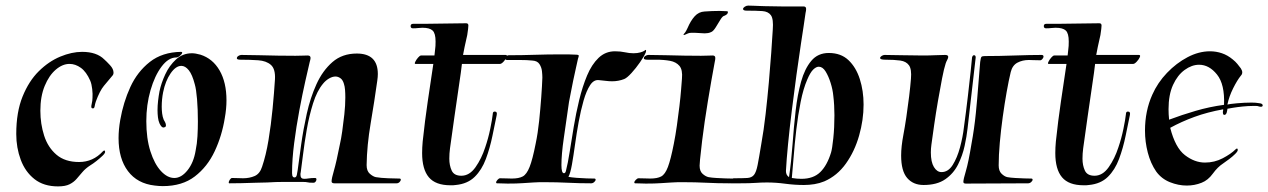

<svg xmlns="http://www.w3.org/2000/svg" viewBox="-20 -654 4525 685"><path d="M187 11Q136 11 103 -15Q70 -41 54 -84Q38 -127 38 -176Q38 -254 60.5 -309.5Q83 -365 118.5 -400Q154 -435 195 -452Q236 -469 273 -469Q325 -469 352 -442Q360 -435 372.5 -421.5Q385 -408 385 -395Q385 -388 381 -384Q365 -365 350.5 -347.5Q336 -330 322 -292Q319 -283 317.5 -274Q316 -265 308 -268Q304 -270 307 -282.5Q310 -295 310 -305Q311 -318 309 -336Q307 -354 302 -366Q288 -398 268.5 -412Q249 -426 228 -426Q203 -426 179 -405.5Q155 -385 139.5 -347.5Q124 -310 124 -259Q124 -212 137.5 -170Q151 -128 181.5 -102Q212 -76 262 -76Q312 -76 347 -114Q350 -117 352 -117Q355 -117 355 -112Q355 -107 345.5 -98Q336 -89 324 -79.5Q312 -70 302 -64Q285 -53 274 -40Q263 -27 253 -15.5Q243 -4 228 3.5Q213 11 187 11Z M561 10Q554 10 547 9.5Q540 9 532 8Q470 1 436.5 -43.5Q403 -88 403 -161Q403 -192 409 -226Q420 -289 445 -343.5Q470 -398 514.5 -433Q559 -468 626 -469Q630 -469 630 -466Q630 -462 622.5 -455.5Q615 -449 609 -449Q581 -449 556.5 -416.5Q532 -384 517 -332Q502 -280 502 -222Q502 -160 516.5 -114.5Q531 -69 554 -44Q577 -19 602 -19Q627 -19 649 -46.5Q671 -74 678 -117Q683 -141 684.5 -168Q686 -195 686 -221Q686 -264 683 -300Q680 -336 675 -353Q666 -388 653.5 -403.5Q641 -419 627 -419Q607 -419 588.5 -392Q570 -365 562 -325Q557 -300 557 -273Q557 -261 558.5 -249Q560 -237 564 -227Q566 -224 569 -218Q572 -212 572 -207Q572 -201 567 -200Q565 -199 563 -199Q556 -199 549 -214Q545 -223 543.5 -235.5Q542 -248 542 -261Q542 -277 544 -294.5Q546 -312 549 -328Q555 -357 569.5 -388.5Q584 -420 608 -442Q632 -464 665 -464Q677 -464 695 -459Q739 -445 763.5 -402.5Q788 -360 788 -296Q788 -266 782 -233Q772 -170 746 -114.5Q720 -59 675 -24.5Q630 10 561 10Z M798 0Q796 0 796 -3Q796 -7 800 -13Q804 -19 808 -19Q819 -19 829.5 -18.5Q840 -18 847 -18Q870 -18 888.5 -26Q907 -34 915 -59Q929 -100 938 -154.5Q947 -209 952.5 -266Q958 -323 961 -371Q963 -408 946.5 -422.5Q930 -437 901 -439Q872 -441 838 -441Q825 -441 825 -446Q825 -451 830.5 -454.5Q836 -458 841 -458L904 -457Q938 -456 972 -455.5Q1006 -455 1034 -455Q1047 -455 1058 -455.5Q1069 -456 1077 -456H1078Q1088 -456 1088 -447Q1088 -444 1087 -440.5Q1086 -437 1085 -433Q1080 -412 1069.5 -365.5Q1059 -319 1048 -260.5Q1037 -202 1029.5 -143.5Q1022 -85 1022 -39V-36Q1022 -26 1025.5 -23Q1029 -20 1031 -21Q1037 -21 1039 -30Q1041 -39 1042 -47Q1047 -85 1054.5 -138.5Q1062 -192 1074.5 -248.5Q1087 -305 1109 -353.5Q1131 -402 1166 -432.5Q1201 -463 1253 -463Q1328 -463 1328 -390Q1328 -385 1327.5 -379Q1327 -373 1326 -366Q1316 -294 1302.5 -214.5Q1289 -135 1288 -65Q1288 -44 1299.5 -34Q1311 -24 1321 -22Q1338 -19 1365 -18Q1392 -17 1404 -17H1405Q1410 -17 1410 -13Q1410 -9 1405.5 -4.5Q1401 0 1395 0H1173Q1163 0 1163 -7Q1163 -17 1171.5 -46Q1180 -75 1193 -141Q1197 -158 1201 -186Q1205 -214 1208.5 -246Q1212 -278 1212 -306Q1212 -321 1211 -333.5Q1210 -346 1207 -355Q1203 -369 1194.5 -375Q1186 -381 1177 -381Q1166 -381 1154 -374Q1142 -367 1133 -356Q1111 -330 1097 -285.5Q1083 -241 1074.5 -192Q1066 -143 1061 -101.5Q1056 -60 1053 -40Q1052 -37 1052 -34.5Q1052 -32 1052 -30Q1052 -16 1065 -16Q1072 -16 1081.5 -17.5Q1091 -19 1102 -19H1104Q1109 -19 1109 -14Q1109 -10 1106 -6Q1103 -2 1098 -2Q1082 -2 1077.5 -3.5Q1073 -5 1056 -5Q1024 -5 994 -5Q964 -5 933 -3Q917 -3 891.5 -2Q866 -1 840.5 -0.5Q815 0 798 0Z M1587 7Q1534 7 1510 -21.5Q1486 -50 1486 -108Q1486 -118 1486.5 -128Q1487 -138 1488 -149Q1496 -224 1506 -291.5Q1516 -359 1526 -426H1462Q1458 -426 1461.5 -433.5Q1465 -441 1471.5 -448.5Q1478 -456 1482 -456H1530Q1531 -470 1532.5 -479Q1534 -488 1534 -506Q1534 -535 1523.5 -545Q1513 -555 1487 -555Q1480 -555 1472 -554Q1464 -553 1454 -553H1453Q1445 -553 1445 -561Q1445 -569 1454 -569H1493Q1526 -569 1567.5 -570Q1609 -571 1643 -571Q1651 -571 1651 -563Q1651 -559 1650 -550.5Q1649 -542 1647 -529Q1646 -523 1642 -506.5Q1638 -490 1632 -458H1784Q1791 -458 1787.5 -450Q1784 -442 1776.5 -434Q1769 -426 1764 -426H1628Q1628 -422 1624 -394Q1620 -366 1614 -325Q1608 -284 1601.5 -239Q1595 -194 1590 -157Q1588 -144 1585.5 -125Q1583 -106 1583 -88Q1583 -64 1591.5 -45.5Q1600 -27 1626 -27Q1655 -27 1676.5 -57.5Q1698 -88 1711 -128Q1722 -160 1729 -194Q1736 -228 1738 -247Q1738 -256 1745 -256Q1755 -256 1752 -243L1737 -170Q1728 -126 1713.5 -87Q1699 -48 1673.5 -23Q1648 2 1606 6Q1601 7 1596.5 7Q1592 7 1587 7Z M1791 1Q1783 1 1774 0.5Q1765 0 1754 0H1753Q1750 0 1750 -3Q1750 -7 1755 -12.5Q1760 -18 1764 -18Q1777 -18 1787.5 -17.5Q1798 -17 1806 -17Q1831 -17 1845 -24.5Q1859 -32 1869.5 -58.5Q1880 -85 1891 -141Q1899 -179 1903.5 -222.5Q1908 -266 1911 -307Q1914 -348 1915 -377Q1915 -387 1913.5 -400.5Q1912 -414 1904.5 -425.5Q1897 -437 1879 -438Q1861 -440 1833 -440Q1805 -440 1789 -440Q1783 -440 1783 -445Q1783 -449 1786.5 -453Q1790 -457 1796 -457Q1842 -457 1887.5 -458.5Q1933 -460 1979 -460Q1993 -460 2007 -460Q2021 -460 2034 -459Q2045 -459 2045 -455Q2045 -453 2044 -450.5Q2043 -448 2042 -444Q2040 -434 2035 -412.5Q2030 -391 2025 -366.5Q2020 -342 2016 -321Q2012 -300 2010 -290Q2000 -220 1991.5 -161.5Q1983 -103 1983 -65Q1983 -36 1992 -36Q1997 -36 1999 -44Q2006 -71 2012.5 -112.5Q2019 -154 2027 -202Q2035 -250 2046.5 -297.5Q2058 -345 2074.5 -384.5Q2091 -424 2115.5 -447.5Q2140 -471 2174 -471Q2194 -471 2209.5 -467.5Q2225 -464 2240 -464Q2254 -464 2264.5 -467Q2275 -470 2279 -473Q2282 -476 2284 -476Q2285 -476 2285 -473Q2285 -468 2283 -465Q2278 -453 2263.5 -432Q2249 -411 2233 -393.5Q2217 -376 2207 -372Q2197 -368 2186 -366Q2175 -364 2164 -364Q2153 -364 2141.5 -365.5Q2130 -367 2118 -368Q2099 -371 2085.5 -350.5Q2072 -330 2062 -295Q2052 -260 2044.5 -219Q2037 -178 2031.5 -138Q2026 -98 2020.5 -67Q2015 -36 2008 -23Q2019 -21 2037.5 -19.5Q2056 -18 2073.5 -17.5Q2091 -17 2099 -17H2100Q2105 -17 2105 -13Q2105 -9 2100 -4.5Q2095 0 2089 0Q2047 0 2006.5 -2Q1966 -4 1925 -4Q1915 -4 1904.5 -4Q1894 -4 1883 -3Q1864 -2 1844 -0.5Q1824 1 1791 1Z M2420 -533Q2425 -538 2428.5 -545Q2432 -552 2433 -554Q2444 -580 2458.5 -596Q2473 -612 2494 -613Q2508 -614 2520.5 -614.5Q2533 -615 2547 -615Q2554 -615 2560.5 -614.5Q2567 -614 2573 -614Q2577 -614 2577 -611Q2577 -603 2565 -598Q2558 -597 2550 -583.5Q2542 -570 2533.5 -556.5Q2525 -543 2518 -540Q2512 -537 2506 -536Q2500 -535 2494 -535Q2486 -535 2476.5 -536Q2467 -537 2459 -537Q2456 -537 2447.5 -537Q2439 -537 2435 -535Q2431 -533 2423.5 -530Q2416 -527 2420 -533ZM2284 1Q2276 1 2267 0.5Q2258 0 2247 0H2246Q2243 0 2243 -3Q2243 -7 2248.5 -12.5Q2254 -18 2258 -18Q2271 -18 2281 -17.5Q2291 -17 2300 -17Q2325 -17 2339 -24.5Q2353 -32 2363 -58.5Q2373 -85 2384 -141Q2390 -171 2395 -206.5Q2400 -242 2404 -275.5Q2408 -309 2410 -335Q2412 -361 2413 -373Q2416 -405 2404 -419Q2392 -433 2370.5 -437Q2349 -441 2321 -441H2290Q2277 -441 2277 -446Q2277 -451 2282.5 -454.5Q2288 -458 2293 -458L2356 -457Q2390 -456 2422 -455.5Q2454 -455 2481 -455Q2492 -455 2503 -455.5Q2514 -456 2522 -456H2523Q2532 -456 2532 -447Q2532 -444 2531.5 -440.5Q2531 -437 2530 -433Q2518 -369 2505.5 -293Q2493 -217 2485 -152Q2484 -140 2481.5 -120.5Q2479 -101 2477.5 -84.5Q2476 -68 2476 -63Q2476 -43 2487 -33.5Q2498 -24 2508 -22Q2519 -20 2536 -19Q2553 -18 2568.5 -17.5Q2584 -17 2592 -17H2593Q2598 -17 2598 -13Q2598 -9 2593 -4.5Q2588 0 2582 0Q2540 0 2500 -2Q2460 -4 2419 -4Q2409 -4 2398.5 -4Q2388 -4 2377 -3Q2357 -2 2337 -0.5Q2317 1 2284 1Z M2848 6Q2815 6 2781.5 1.5Q2748 -3 2716 -3Q2696 -3 2675.5 -1.5Q2655 0 2619 0H2586Q2583 0 2583 -3Q2583 -7 2588.5 -12.5Q2594 -18 2598 -18Q2630 -18 2646 -19Q2662 -20 2670 -30Q2678 -40 2683 -65.5Q2688 -91 2696 -140Q2705 -190 2711.5 -247Q2718 -304 2723 -360Q2728 -416 2731.5 -465Q2735 -514 2737 -548Q2740 -586 2730.5 -599.5Q2721 -613 2699.5 -614.5Q2678 -616 2644 -616Q2631 -616 2631 -622Q2631 -626 2637 -630Q2643 -634 2649 -634Q2655 -634 2668 -633.5Q2681 -633 2694 -632.5Q2707 -632 2710 -632Q2745 -631 2769.5 -631Q2794 -631 2814 -631H2847Q2856 -631 2856 -622Q2856 -619 2855.5 -615.5Q2855 -612 2854 -608Q2852 -592 2847 -560Q2842 -528 2838 -501Q2830 -449 2821.5 -386.5Q2813 -324 2805 -260Q2797 -196 2791.5 -139.5Q2786 -83 2784 -44Q2784 -29 2795 -22Q2803 -77 2807.5 -138.5Q2812 -200 2818.5 -258Q2825 -316 2838 -362.5Q2851 -409 2874.5 -437Q2898 -465 2937 -465Q2980 -465 3007 -439.5Q3034 -414 3047.5 -372Q3061 -330 3061 -281Q3061 -226 3045 -170Q3029 -114 2998 -70.5Q2967 -27 2921 -7Q2904 0 2885.5 3Q2867 6 2848 6ZM2839 -16Q2882 -16 2906.5 -40Q2931 -64 2945 -110Q2949 -123 2953 -161Q2957 -199 2957 -243Q2957 -260 2956 -278Q2955 -296 2953 -312Q2951 -334 2943.5 -358Q2936 -382 2925.5 -399Q2915 -416 2901 -416Q2892 -416 2881.5 -406Q2871 -396 2860 -370Q2846 -338 2836.5 -290.5Q2827 -243 2821 -191.5Q2815 -140 2811.5 -94Q2808 -48 2805 -19Q2823 -16 2839 -16Z M3275 6Q3238 6 3216.5 -19Q3195 -44 3195 -99Q3195 -115 3197 -133.5Q3199 -152 3203 -173Q3208 -199 3213.5 -236Q3219 -273 3223.5 -310Q3228 -347 3230 -373Q3233 -407 3223 -421Q3213 -435 3192 -438Q3171 -441 3139 -441Q3120 -441 3120 -447Q3120 -451 3125.5 -454.5Q3131 -458 3136 -458L3198 -457Q3218 -457 3236.5 -456.5Q3255 -456 3271 -456Q3296 -456 3316 -457Q3336 -458 3352 -458Q3363 -458 3363 -451Q3363 -447 3359.5 -440.5Q3356 -434 3354 -428Q3348 -410 3341 -374Q3334 -338 3326.5 -294.5Q3319 -251 3313 -209.5Q3307 -168 3303 -138Q3302 -131 3301.5 -124Q3301 -117 3301 -110Q3301 -76 3312 -58Q3323 -40 3339 -40Q3363 -40 3379 -65.5Q3395 -91 3405 -128Q3415 -165 3419 -200Q3427 -258 3433 -310Q3439 -362 3443 -399Q3447 -436 3448 -449Q3450 -457 3455 -457Q3461 -457 3461 -449L3432 -196Q3429 -168 3421.5 -133.5Q3414 -99 3398 -67Q3382 -35 3352.5 -14.5Q3323 6 3275 6ZM3426 1Q3417 1 3417 -5Q3417 -14 3426 -44Q3435 -74 3446 -141Q3456 -195 3461.5 -250Q3467 -305 3470.5 -353Q3474 -401 3477 -433Q3479 -448 3481.5 -451Q3484 -454 3494 -454Q3543 -454 3599.5 -456Q3656 -458 3696 -458Q3703 -458 3703 -452Q3703 -448 3698.5 -443Q3694 -438 3689 -439Q3675 -439 3665.5 -439.5Q3656 -440 3651 -440Q3628 -440 3610 -430.5Q3592 -421 3586 -397Q3579 -368 3571.5 -326Q3564 -284 3557.5 -237Q3551 -190 3547 -145Q3543 -100 3543 -64Q3543 -44 3553.5 -34Q3564 -24 3574 -22Q3585 -20 3602 -19Q3619 -18 3634.5 -17.5Q3650 -17 3658 -17H3659Q3664 -17 3664 -13Q3664 -9 3659 -4.5Q3654 0 3648 0Q3591 0 3538 0.5Q3485 1 3426 1Z M3846 7Q3793 7 3769 -21.5Q3745 -50 3745 -108Q3745 -118 3745.5 -128Q3746 -138 3747 -149Q3755 -224 3765 -291.5Q3775 -359 3785 -426H3721Q3717 -426 3720.5 -433.5Q3724 -441 3730.5 -448.5Q3737 -456 3741 -456H3789Q3790 -470 3791.5 -479Q3793 -488 3793 -506Q3793 -535 3782.5 -545Q3772 -555 3746 -555Q3739 -555 3731 -554Q3723 -553 3713 -553H3712Q3704 -553 3704 -561Q3704 -569 3713 -569H3752Q3785 -569 3826.5 -570Q3868 -571 3902 -571Q3910 -571 3910 -563Q3910 -559 3909 -550.5Q3908 -542 3906 -529Q3905 -523 3901 -506.5Q3897 -490 3891 -458H4043Q4050 -458 4046.5 -450Q4043 -442 4035.5 -434Q4028 -426 4023 -426H3887Q3887 -422 3883 -394Q3879 -366 3873 -325Q3867 -284 3860.5 -239Q3854 -194 3849 -157Q3847 -144 3844.5 -125Q3842 -106 3842 -88Q3842 -64 3850.5 -45.5Q3859 -27 3885 -27Q3914 -27 3935.5 -57.5Q3957 -88 3970 -128Q3981 -160 3988 -194Q3995 -228 3997 -247Q3997 -256 4004 -256Q4014 -256 4011 -243L3996 -170Q3987 -126 3972.5 -87Q3958 -48 3932.5 -23Q3907 2 3865 6Q3860 7 3855.5 7Q3851 7 3846 7Z M4214 8Q4184 8 4154 -4Q4124 -16 4105 -42Q4085 -71 4075 -109.5Q4065 -148 4065 -188Q4065 -258 4091 -316Q4110 -359 4143.5 -394Q4177 -429 4217 -450Q4257 -471 4297 -471Q4319 -471 4339.5 -464Q4360 -457 4378 -442Q4388 -434 4394.5 -426Q4401 -418 4407 -410Q4412 -402 4412 -396Q4412 -389 4407 -384Q4394 -368 4379.5 -339Q4365 -310 4359 -281Q4366 -283 4393 -285.5Q4420 -288 4445 -288Q4453 -288 4459.5 -287.5Q4466 -287 4471 -286Q4485 -285 4485 -278Q4485 -271 4472 -274Q4468 -276 4462 -276Q4456 -276 4449 -276Q4433 -276 4413.5 -274Q4394 -272 4379 -269.5Q4364 -267 4359 -266Q4359 -262 4358 -259Q4356 -244 4348 -244Q4342 -244 4343 -257Q4344 -259 4344 -264Q4288 -254 4241.5 -237Q4195 -220 4155 -198Q4173 -127 4207.5 -100.5Q4242 -74 4279 -74Q4313 -74 4342.5 -89.5Q4372 -105 4388 -121Q4391 -124 4393 -124Q4396 -124 4396 -119Q4396 -114 4387 -105Q4378 -96 4365.5 -86.5Q4353 -77 4344 -71Q4324 -58 4307 -34.5Q4290 -11 4267 -2Q4242 8 4214 8ZM4151 -227Q4196 -244 4245.5 -258.5Q4295 -273 4347 -280Q4350 -353 4322 -388Q4294 -423 4258 -423Q4232 -423 4206.5 -404.5Q4181 -386 4165 -351Q4149 -316 4149 -264Q4149 -255 4149.5 -246Q4150 -237 4151 -227Z"/></svg>

Font: Tapestry
Style: Regular
Weight: 400
Designer: Robert E. Leuschke
Foundry: Robert E. Leuschke
Version: Version 1.010; ttfautohint (v1.8.4.7-5d5b)